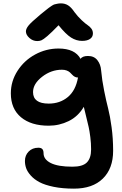

<svg xmlns="http://www.w3.org/2000/svg" viewBox="-20 -830 720 1132"><path d="M199.2 -587.9Q173.8 -587.9 153.3 -606.2Q132.8 -624.5 132.8 -645Q132.8 -660.2 148.2 -679.4Q163.6 -698.7 219.2 -745.1Q227.1 -751.5 244.6 -765.6Q262.2 -779.8 266.8 -783.2Q271.5 -786.6 283.2 -794.7Q294.9 -802.7 301.3 -804.2Q307.6 -805.7 317.6 -807.9Q327.6 -810.1 338.9 -810.1Q363.3 -810.1 381.8 -798.3Q400.4 -786.6 418.9 -758.8Q439 -731.9 461.2 -711.2Q483.4 -690.4 496.6 -681.9Q509.8 -673.3 518.8 -661.1Q527.8 -648.9 527.8 -632.8Q527.8 -612.3 511 -600.6Q494.1 -588.9 463.9 -588.9Q430.2 -588.9 399.2 -608.4Q368.2 -627.9 325.2 -681.2Q283.7 -638.2 259.3 -617.4Q234.9 -596.7 224.1 -592.3Q213.4 -587.9 199.2 -587.9ZM416 282.2Q348.6 282.2 296.4 271.5Q244.1 260.7 212.9 244.1Q181.6 227.5 161.6 205.1Q141.6 182.6 134.3 161.9Q127 141.1 127 119.1Q127 85.9 148.9 63.5Q170.9 41 206.1 41Q222.7 41 229.7 49.1Q236.8 57.1 236.8 73.2Q236.8 109.9 279.5 131.3Q322.3 152.8 407.2 152.8Q467.3 152.8 492.2 127.7Q517.1 102.5 517.1 50.8Q517.1 14.6 512.5 -22Q507.8 -58.6 502.7 -81.3Q497.6 -104 488 -142.6Q478.5 -181.2 474.1 -200.2Q440.9 -143.6 385.3 -116.2Q329.6 -88.9 267.1 -88.9Q163.1 -88.9 103.5 -138.9Q43.9 -189 43.9 -279.8Q43.9 -351.1 83.3 -412.4Q122.6 -473.6 187.3 -508.8Q252 -543.9 325.2 -543.9Q421.9 -543.9 455.1 -482.9Q465.8 -500 499 -500Q534.7 -500 554.2 -475.1Q573.7 -450.2 576.2 -415Q581.5 -356.9 594 -295.2Q606.4 -233.4 617.7 -189.9Q628.9 -146.5 637.9 -80.1Q647 -13.7 647 59.1Q647 163.6 586.4 222.9Q525.9 282.2 416 282.2ZM174.8 -287.1Q174.8 -219.2 267.1 -219.2Q333.5 -219.2 379.9 -257.8Q426.3 -296.4 439.9 -373H439Q428.7 -373 420.4 -377.7Q412.1 -382.3 406 -389.2Q399.9 -396 392.6 -402.8Q385.3 -409.7 373.3 -414.3Q361.3 -418.9 345.2 -418.9Q281.7 -418.9 228.3 -377.4Q174.8 -335.9 174.8 -287.1Z"/></svg>

Font: Shantell Sans Irregular Bouncy
Style: Regular
Weight: 600
Designer: Stephen Nixon, Anya Danilova, Shantell Martin
Foundry: Arrow Type
Version: Version 1.006;[9816181b4]